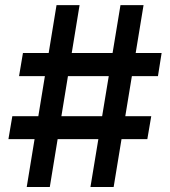

<svg xmlns="http://www.w3.org/2000/svg" viewBox="-20 -748 681 768"><path d="M341.8 0 461.9 -727.5H554.2L434.6 0ZM13.7 -191.4 29.3 -283.2H585L569.3 -191.4ZM86.9 0 206.1 -727.5H298.3L179.2 0ZM56.2 -443.4 71.8 -536.1H626.5L611.8 -443.4Z"/></svg>

Font: Inter Cardless
Style: Medium
Weight: 500
Designer: Rasmus Andersson
Foundry: rsms
Version: Version 4.001;git-9221beed3